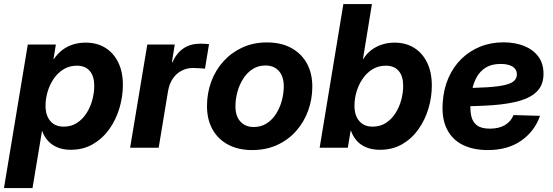

<svg xmlns="http://www.w3.org/2000/svg" viewBox="-44 -748 2799 972"><path d="M-23.9 204.1 96.7 -522.5H238.8L226.6 -448.2H228Q246.6 -475.6 271 -494.4Q295.4 -513.2 325.2 -522.7Q355 -532.2 389.2 -532.2Q446.8 -532.2 489 -506.1Q531.2 -480 554.7 -431.9Q578.1 -383.8 578.1 -317.9Q578.1 -258.8 560.5 -200.2Q543 -141.6 509.3 -94.2Q475.6 -46.9 426.5 -18.3Q377.4 10.3 314 10.3Q275.9 10.3 247.1 -1.7Q218.3 -13.7 199 -34.9Q179.7 -56.2 169.9 -84H168.5L120.6 204.1ZM278.8 -106.9Q316.9 -106.9 345.7 -125.7Q374.5 -144.5 394 -175Q413.6 -205.6 423.3 -241.9Q433.1 -278.3 433.1 -313.5Q433.1 -362.3 410.4 -388.9Q387.7 -415.5 345.2 -415.5Q308.1 -415.5 278.6 -397.7Q249 -379.9 228.5 -350.1Q208 -320.3 197.3 -284.4Q186.5 -248.5 186.5 -212.9Q186.5 -163.6 210.7 -135.3Q234.9 -106.9 278.8 -106.9Z M614.7 0 701.7 -522.5H840.8L826.2 -432.6H828.6Q850.6 -480.5 885.7 -503.7Q920.9 -526.9 970.7 -526.9Q983.4 -526.9 994.4 -526.1Q1005.4 -525.4 1014.2 -524.4L993.7 -400.4Q985.4 -401.4 967.5 -402.6Q949.7 -403.8 932.1 -403.8Q901.9 -403.8 875.5 -390.1Q849.1 -376.5 831.1 -350.3Q813 -324.2 806.6 -286.1L759.3 0Z M1232.9 11.7Q1162.1 11.7 1110.6 -15.9Q1059.1 -43.5 1031.5 -93.5Q1003.9 -143.6 1003.9 -210.9Q1003.9 -276.4 1025.4 -334.7Q1046.9 -393.1 1087.2 -437.5Q1127.4 -481.9 1183.3 -507.6Q1239.3 -533.2 1307.6 -533.2Q1378.9 -533.2 1430.2 -505.4Q1481.4 -477.5 1509.3 -427.5Q1537.1 -377.4 1537.1 -309.6Q1537.1 -246.1 1516.1 -188Q1495.1 -129.9 1455.3 -85Q1415.5 -40 1359.4 -14.2Q1303.2 11.7 1232.9 11.7ZM1240.7 -105Q1278.3 -105 1306.9 -123.8Q1335.4 -142.6 1354.5 -173.1Q1373.5 -203.6 1383.1 -240Q1392.6 -276.4 1392.6 -311.5Q1392.6 -344.7 1381.3 -368.2Q1370.1 -391.6 1349.4 -404.1Q1328.6 -416.5 1300.3 -416.5Q1262.7 -416.5 1234.4 -397.9Q1206.1 -379.4 1186.8 -348.9Q1167.5 -318.4 1157.7 -281.7Q1147.9 -245.1 1147.9 -209.5Q1147.9 -160.2 1173.1 -132.6Q1198.2 -105 1240.7 -105Z M1879.4 10.3Q1840.8 10.3 1811.5 -1.5Q1782.2 -13.2 1762.7 -34.9Q1743.2 -56.6 1732.9 -85.9H1731L1716.8 0H1574.2L1694.3 -727.5H1838.9L1793.5 -449.2H1795.4Q1811 -475.6 1835 -493.9Q1858.9 -512.2 1888.9 -522.2Q1918.9 -532.2 1953.1 -532.2Q2010.7 -532.2 2053 -505.6Q2095.2 -479 2118.7 -430.4Q2142.1 -381.8 2142.1 -314.5Q2142.1 -256.3 2125 -198.7Q2107.9 -141.1 2074.5 -93.8Q2041 -46.4 1992.2 -18.1Q1943.4 10.3 1879.4 10.3ZM1842.8 -106.9Q1880.9 -106.9 1909.7 -125.7Q1938.5 -144.5 1958 -175Q1977.5 -205.6 1987.3 -241.9Q1997.1 -278.3 1997.1 -313.5Q1997.1 -362.3 1974.4 -388.9Q1951.7 -415.5 1909.2 -415.5Q1872.1 -415.5 1842.5 -397.7Q1813 -379.9 1792.5 -350.1Q1772 -320.3 1761.2 -284.4Q1750.5 -248.5 1750.5 -212.9Q1750.5 -163.6 1774.7 -135.3Q1798.8 -106.9 1842.8 -106.9Z M2425.3 11.7Q2351.1 11.7 2297.6 -15.1Q2244.1 -42 2217.8 -95.9Q2191.4 -149.9 2197.3 -229.5Q2201.7 -297.4 2226.1 -353.3Q2250.5 -409.2 2291.5 -449.5Q2332.5 -489.7 2386.7 -511.7Q2440.9 -533.7 2504.9 -533.7Q2563 -533.7 2608.6 -515.6Q2654.3 -497.6 2680.9 -462.2Q2707.5 -426.8 2707.5 -374.5Q2707.5 -320.8 2677.2 -288.1Q2647 -255.4 2589.1 -238.3Q2531.2 -221.2 2447.3 -215.3Q2363.3 -209.5 2254.9 -209.5L2270 -302.2Q2363.3 -302.2 2422.6 -306.2Q2481.9 -310.1 2514.6 -318.4Q2547.4 -326.7 2560.1 -340.1Q2572.8 -353.5 2572.8 -371.6Q2572.8 -396.5 2551.5 -410.4Q2530.3 -424.3 2490.2 -424.3Q2444.8 -424.3 2415.8 -406.2Q2386.7 -388.2 2370.1 -358.9Q2353.5 -329.6 2346.4 -294.4Q2339.4 -259.3 2337.9 -224.6Q2335.4 -189 2342 -159.7Q2348.6 -130.4 2370.6 -113.5Q2392.6 -96.7 2436.5 -96.7Q2482.9 -96.7 2513.2 -115.5Q2543.5 -134.3 2555.7 -165.5L2689.9 -161.6Q2662.6 -83.5 2594.7 -35.9Q2526.9 11.7 2425.3 11.7Z"/></svg>

Font: Inter 28pt
Style: Bold Italic
Weight: 700
Italic angle: -9.3988°
Designer: Rasmus Andersson
Foundry: rsms
Version: Version 4.001;git-66647c0bb